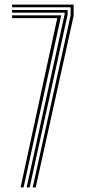

<svg xmlns="http://www.w3.org/2000/svg" viewBox="-20 -820 372 840"><path d="M123 0 289 -753V-788.2H33V-800H302.2V-750.8L136.2 0ZM96.5 0 263 -758.8V-764.5H33V-776.2H275.8V-755.5L109.8 0ZM70 0 230.5 -740.8H33V-752.8H247.8L83.2 0Z"/></svg>

Font: Big Shoulders Inline Display
Style: Regular
Weight: 400
Designer: Patric King
Foundry: XO Type Co
Version: Version 1.000